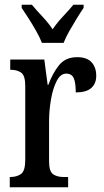

<svg xmlns="http://www.w3.org/2000/svg" viewBox="-20 -786 437 806"><path d="M21 0V-43H24Q50 -43 68 -55.5Q86 -68 86 -115V-425Q86 -469 69 -481Q52 -493 26 -493H23V-536H166L180 -430H183Q201 -479 228 -512.5Q255 -546 304 -546Q345 -546 364.5 -524.5Q384 -503 384 -468Q384 -435 363 -416.5Q342 -398 298 -398Q298 -439 289.5 -458Q281 -477 258 -477Q234 -477 218 -446Q202 -415 194 -368.5Q186 -322 186 -276V-110Q186 -66 203 -54.5Q220 -43 246 -43H266V0ZM156 -606Q147 -629 132 -655.5Q117 -682 100.5 -708Q84 -734 71 -753V-766H114Q134 -742 158.5 -716Q183 -690 201 -663Q219 -690 243.5 -716Q268 -742 288 -766H331V-753Q318 -734 302 -708Q286 -682 271 -655.5Q256 -629 247 -606Z"/></svg>

Font: Noto Serif Lao ExtraCondensed Medium
Style: Regular
Weight: 500
Width: 2
Designer: Monotype Design Team
Foundry: Monotype Imaging Inc.
Version: Version 2.003; ttfautohint (v1.8.4.7-5d5b)